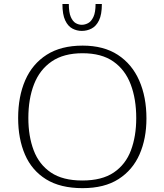

<svg xmlns="http://www.w3.org/2000/svg" viewBox="-20 -953 841 982"><path d="M402.3 9.3Q288.6 9.3 215.6 -36.1Q142.6 -81.5 107.7 -162.4Q72.8 -243.2 72.8 -349.1Q72.8 -459.5 109.1 -542.7Q145.5 -626 218.8 -672.9Q292 -719.7 402.8 -719.7Q510.3 -719.7 582.8 -672.4Q655.3 -625 692.1 -541Q729 -457 729 -347.2Q729 -244.1 693.8 -163.8Q658.7 -83.5 586.4 -37.1Q514.2 9.3 402.3 9.3ZM400.9 -29.8Q501.5 -29.8 562 -70.8Q622.6 -111.8 649.7 -184.1Q676.8 -256.3 676.8 -349.1Q676.8 -446.8 648.4 -521.5Q620.1 -596.2 559.8 -638.4Q499.5 -680.7 402.3 -680.7Q305.7 -680.7 244.4 -638.7Q183.1 -596.7 154.1 -522.2Q125 -447.8 125 -349.1Q125 -256.3 152.3 -184.1Q179.7 -111.8 240.2 -70.8Q300.8 -29.8 400.9 -29.8ZM398.4 -794.9Q373 -794.9 350.3 -806.9Q327.6 -818.8 313.5 -848.6Q299.3 -878.4 299.3 -932.6H332Q332 -889.6 342 -866.5Q352.1 -843.3 367.2 -834.7Q382.3 -826.2 398.4 -826.2Q414.6 -826.2 430.7 -834.7Q446.8 -843.3 457.8 -866.5Q468.8 -889.6 468.8 -932.6H501Q501 -878.4 486.3 -848.6Q471.7 -818.8 448.2 -806.9Q424.8 -794.9 398.4 -794.9Z"/></svg>

Font: Comme Thin
Style: Regular
Weight: 250
Version: Version 1.000;gftools[0.9.27]